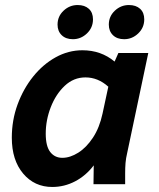

<svg xmlns="http://www.w3.org/2000/svg" viewBox="-20 -733 632 764"><path d="M27 -185Q27 -255 50 -317.5Q73 -380 112 -428.5Q151 -477 201.5 -505Q252 -533 308 -533Q382 -533 436 -488L451 -522H570L486 -124Q481 -103 479.5 -84.5Q478 -66 478 -44V0H352L353 -75Q322 -34 279 -11.5Q236 11 188 11Q117 11 72 -42.5Q27 -96 27 -185ZM162 -201Q162 -151 180 -128Q198 -105 228 -105Q259 -105 291.5 -125.5Q324 -146 350 -185.5Q376 -225 388 -281L411 -388Q370 -425 320 -425Q273 -425 237.5 -391.5Q202 -358 182 -306.5Q162 -255 162 -201ZM209 -635Q209 -668 233 -690.5Q257 -713 289 -713Q317 -713 333.5 -698Q350 -683 350 -656Q350 -623 326 -600Q302 -577 270 -577Q242 -577 225.5 -593Q209 -609 209 -635ZM413 -635Q413 -668 437 -690.5Q461 -713 493 -713Q521 -713 537.5 -698Q554 -683 554 -656Q554 -623 530 -600Q506 -577 474 -577Q446 -577 429.5 -593Q413 -609 413 -635Z"/></svg>

Font: Radio Canada SemiBold
Style: Italic
Weight: 600
Italic angle: -12°
Designer: Charles Daoud, Etienne Aubert Bonn, Alexandre Saumier Demers, Jacques Le Bailly
Foundry: Radio-Canada
Version: Version 2.104; ttfautohint (v1.8.4.7-5d5b);gftools[0.9.28.de